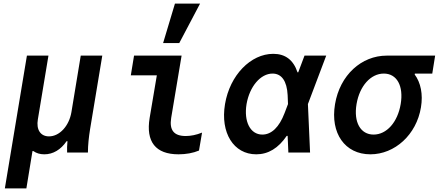

<svg xmlns="http://www.w3.org/2000/svg" viewBox="-20 -850 2445 1070"><path d="M7 200H127L161 -8H166C183 4 203 10 227 10C276 10 319 -16 351 -63H356C354 -41 353 -20 354 0H470C470 -42 475 -86 482 -130L550 -540H430L378 -225C365 -148 312 -90 253 -90C206 -90 181 -127 191 -185L250 -540H130Z M992 -540H727L709 -430H854L814 -193C792 -60 847 10 975 10C1016 10 1056 3 1089 -11L1106 -111C1074 -98 1043 -92 1015 -92C949 -92 923 -125 934 -193ZM1095 -830H955L889 -610H979Z M1503 -550C1377 -550 1261 -431 1234 -270C1207 -110 1282 10 1408 10C1475 10 1531 -24 1578 -93H1583L1587 0H1708L1696 -270L1798 -540H1677L1642 -447H1638C1615 -516 1570 -550 1503 -550ZM1566 -220C1536 -141 1493 -100 1442 -100C1375 -100 1338 -172 1354 -270C1371 -368 1432 -440 1499 -440C1549 -440 1579 -399 1583 -320L1585 -270Z M2062 -100C1989 -100 1950 -169 1967 -270C1984 -371 2046 -440 2119 -440C2192 -440 2230 -371 2213 -270C2196 -169 2135 -100 2062 -100ZM2044 10C2180 10 2301 -99 2326 -252C2338 -325 2325 -389 2291 -435L2292 -440H2389L2405 -540H2135C1995 -540 1874 -432 1847 -269C1820 -108 1902 10 2044 10Z"/></svg>

Font: CommitMono
Style: Bold Italic
Weight: 700
Monospace: yes
Designer: Eigil Nikolajsen
Foundry: Eigil Nikolajsen
Version: Version 1.143